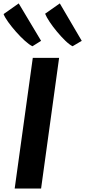

<svg xmlns="http://www.w3.org/2000/svg" viewBox="-32 -1078 487 1098"><path d="M52 0 155.5 -747H306L203 0ZM153.5 -813.5Q135.5 -822 110.5 -844.5Q85.5 -867 60.2 -895.5Q35 -924 15.2 -951.5Q-4.5 -979 -11.5 -997.5L75 -1058.5L203 -844.5ZM383 -813.5Q365 -822.5 341.2 -845.5Q317.5 -868.5 293.8 -897Q270 -925.5 251.8 -953Q233.5 -980.5 226 -999.5L310 -1058.5L435.5 -844.5Z"/></svg>

Font: Merriweather Sans Italic
Style: Bold
Weight: 700
Italic angle: -7.5°
Designer: Eben Sorkin
Foundry: Eben Sorkin
Version: Version 1.008; ttfautohint (v1.7.19-72a1) -l 8 -r 50 -G 200 